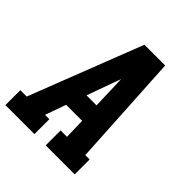

<svg xmlns="http://www.w3.org/2000/svg" viewBox="-201 -868 1001 1001"><g transform="rotate(45 299.5 -367.5)"><path d="M-1 0V-110H46L289 -735H442L478 -110H510V0H296V-110H343L340 -225H222L181 -110H213V0ZM262 -335H336L331 -490Q331 -498 330.5 -506Q330 -514 330 -522Q327 -514 324 -506Q321 -498 318 -490Z"/></g></svg>

Font: Iosevka Slab XBdExObl
Style: Regular
Weight: 800
Width: 7
Italic angle: -9°
Monospace: yes
Designer: Belleve Invis
Foundry: Belleve Invis
Version: Version 11.1.0; ttfautohint (v1.8.3)